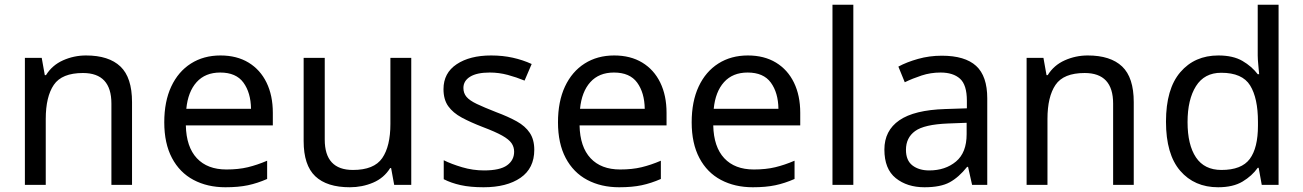

<svg xmlns="http://www.w3.org/2000/svg" viewBox="-20 -780 5499 810"><path d="M343 -546Q439 -546 488 -499.5Q537 -453 537 -349V0H450V-343Q450 -472 330 -472Q241 -472 207 -422Q173 -372 173 -278V0H85V-536H156L169 -463H174Q200 -505 246 -525.5Q292 -546 343 -546Z M910 -546Q979 -546 1028.5 -516Q1078 -486 1104.5 -431.5Q1131 -377 1131 -304V-251H764Q766 -160 810.5 -112.5Q855 -65 935 -65Q986 -65 1025.5 -74.5Q1065 -84 1107 -102V-25Q1066 -7 1026 1.5Q986 10 931 10Q855 10 796.5 -21Q738 -52 705.5 -113.5Q673 -175 673 -264Q673 -352 702.5 -415Q732 -478 785.5 -512Q839 -546 910 -546ZM909 -474Q846 -474 809.5 -433.5Q773 -393 766 -321H1039Q1038 -389 1007 -431.5Q976 -474 909 -474Z M1715 -536V0H1643L1630 -71H1626Q1600 -29 1554 -9.5Q1508 10 1456 10Q1359 10 1310 -36.5Q1261 -83 1261 -185V-536H1350V-191Q1350 -63 1469 -63Q1558 -63 1592.5 -113Q1627 -163 1627 -257V-536Z M2234 -148Q2234 -70 2176 -30Q2118 10 2020 10Q1964 10 1923.5 1Q1883 -8 1852 -24V-104Q1884 -88 1929.5 -74.5Q1975 -61 2022 -61Q2089 -61 2119 -82.5Q2149 -104 2149 -140Q2149 -160 2138 -176Q2127 -192 2098.5 -208Q2070 -224 2017 -244Q1965 -264 1928 -284Q1891 -304 1871 -332Q1851 -360 1851 -404Q1851 -472 1906.5 -509Q1962 -546 2052 -546Q2101 -546 2143.5 -536.5Q2186 -527 2223 -510L2193 -440Q2159 -454 2122 -464Q2085 -474 2046 -474Q1992 -474 1963.5 -456.5Q1935 -439 1935 -409Q1935 -387 1948 -371.5Q1961 -356 1991.5 -341.5Q2022 -327 2073 -307Q2124 -288 2160 -268Q2196 -248 2215 -219.5Q2234 -191 2234 -148Z M2571 -546Q2640 -546 2689.5 -516Q2739 -486 2765.5 -431.5Q2792 -377 2792 -304V-251H2425Q2427 -160 2471.5 -112.5Q2516 -65 2596 -65Q2647 -65 2686.5 -74.5Q2726 -84 2768 -102V-25Q2727 -7 2687 1.5Q2647 10 2592 10Q2516 10 2457.5 -21Q2399 -52 2366.5 -113.5Q2334 -175 2334 -264Q2334 -352 2363.5 -415Q2393 -478 2446.5 -512Q2500 -546 2571 -546ZM2570 -474Q2507 -474 2470.5 -433.5Q2434 -393 2427 -321H2700Q2699 -389 2668 -431.5Q2637 -474 2570 -474Z M3135 -546Q3204 -546 3253.5 -516Q3303 -486 3329.5 -431.5Q3356 -377 3356 -304V-251H2989Q2991 -160 3035.5 -112.5Q3080 -65 3160 -65Q3211 -65 3250.5 -74.5Q3290 -84 3332 -102V-25Q3291 -7 3251 1.5Q3211 10 3156 10Q3080 10 3021.5 -21Q2963 -52 2930.5 -113.5Q2898 -175 2898 -264Q2898 -352 2927.5 -415Q2957 -478 3010.5 -512Q3064 -546 3135 -546ZM3134 -474Q3071 -474 3034.5 -433.5Q2998 -393 2991 -321H3264Q3263 -389 3232 -431.5Q3201 -474 3134 -474Z M3580 0H3492V-760H3580Z M3953 -545Q4051 -545 4098 -502Q4145 -459 4145 -365V0H4081L4064 -76H4060Q4025 -32 3986.5 -11Q3948 10 3880 10Q3807 10 3759 -28.5Q3711 -67 3711 -149Q3711 -229 3774 -272.5Q3837 -316 3968 -320L4059 -323V-355Q4059 -422 4030 -448Q4001 -474 3948 -474Q3906 -474 3868 -461.5Q3830 -449 3797 -433L3770 -499Q3805 -518 3853 -531.5Q3901 -545 3953 -545ZM3979 -259Q3879 -255 3840.5 -227Q3802 -199 3802 -148Q3802 -103 3829.5 -82Q3857 -61 3900 -61Q3968 -61 4013 -98.5Q4058 -136 4058 -214V-262Z M4569 -546Q4665 -546 4714 -499.5Q4763 -453 4763 -349V0H4676V-343Q4676 -472 4556 -472Q4467 -472 4433 -422Q4399 -372 4399 -278V0H4311V-536H4382L4395 -463H4400Q4426 -505 4472 -525.5Q4518 -546 4569 -546Z M5119 10Q5019 10 4959 -59.5Q4899 -129 4899 -267Q4899 -405 4959.5 -475.5Q5020 -546 5120 -546Q5182 -546 5221.5 -523Q5261 -500 5286 -467H5292Q5291 -480 5288.5 -505.5Q5286 -531 5286 -546V-760H5374V0H5303L5290 -72H5286Q5262 -38 5222 -14Q5182 10 5119 10ZM5133 -63Q5218 -63 5252.5 -109.5Q5287 -156 5287 -250V-266Q5287 -366 5254 -419.5Q5221 -473 5132 -473Q5061 -473 5025.5 -416.5Q4990 -360 4990 -265Q4990 -169 5025.5 -116Q5061 -63 5133 -63Z"/></svg>

Font: Noto Sans Khudawadi
Style: Regular
Weight: 400
Designer: Monotype Design Team
Foundry: Monotype Imaging Inc.
Version: Version 2.003; ttfautohint (v1.8.4.7-5d5b)